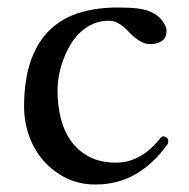

<svg xmlns="http://www.w3.org/2000/svg" viewBox="-20 -475 501 510"><path d="M43.9 -192.9Q44.4 -267.1 63.2 -317.4Q82 -367.7 115.2 -398.2Q148.4 -428.7 193.6 -441.9Q238.8 -455.1 292 -455.1Q307.6 -455.1 325.7 -454.3Q343.8 -453.6 360.6 -450Q377.4 -446.3 391.8 -437.5Q406.2 -428.7 415.5 -413.1Q418 -409.2 420.2 -404.1Q422.4 -398.9 422.4 -394Q422.4 -374.5 410.2 -366.2Q397.9 -357.9 380.4 -357.9Q367.7 -357.9 357.7 -362.8Q347.7 -367.7 339.1 -374.5Q330.6 -381.3 323 -389.4Q315.4 -397.5 307.4 -404.3Q299.3 -411.1 290 -415.5Q280.8 -419.9 269 -419.9Q246.1 -419.9 227.3 -411.6Q208.5 -403.3 193.1 -388.9Q177.7 -374.5 166.7 -355.7Q155.8 -336.9 147.9 -315.9Q140.1 -294.9 136.5 -273.9Q132.8 -252.9 132.8 -233.9Q132.8 -195.8 141.4 -161.1Q149.9 -126.5 168.7 -100.3Q187.5 -74.2 217 -58.6Q246.6 -43 289.1 -43Q310.5 -43 330.1 -50Q349.6 -57.1 366.7 -69.3Q374 -74.7 381.6 -81.8Q389.2 -88.9 395.3 -95.7Q401.4 -102.5 405.8 -107.7Q410.2 -112.8 413.1 -112.8Q418.5 -112.8 422.6 -109.4Q426.8 -106 426.8 -101.1Q426.8 -99.1 426.5 -95.9Q426.3 -92.8 423.3 -89.8Q388.2 -40.5 340.8 -12.7Q293.5 15.1 233.4 15.1Q190.4 15.1 155.5 -2.2Q120.6 -19.5 95.5 -48.3Q70.3 -77.1 57.1 -114.5Q43.9 -151.9 43.9 -192.9Z"/></svg>

Font: Kurinto Book Core
Style: Regular
Weight: 400
Designer: Kurinto was developed by Clint Goss from a range of fonts that are compatible with the SIL Open Font License Version 1.1
Foundry: Clinton F. Goss
Version: Version 2.196; July 25, 2020